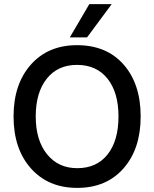

<svg xmlns="http://www.w3.org/2000/svg" viewBox="-20 -907 751 935"><path d="M356 8Q215 8 130.5 -87Q46 -182 46 -340Q46 -497 130 -592Q214 -687 355 -687Q499 -687 582 -592.5Q665 -498 665 -340Q665 -182 581.5 -87Q498 8 356 8ZM356 -88Q451 -88 504 -155Q557 -222 557 -340Q557 -457 503.5 -524Q450 -591 355 -591Q261 -591 207.5 -523.5Q154 -456 154 -340Q154 -224 209 -156Q264 -88 356 -88ZM404 -725H320L415 -887H524Z"/></svg>

Font: Hind Madurai Medium
Style: Regular
Weight: 500
Designer: Jyotish Sonowal
Foundry: Indian Type Foundry
Version: Version 1.001;PS 1.0;hotconv 1.0.86;makeotf.lib2.5.63406; tt